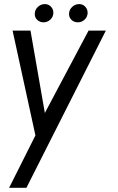

<svg xmlns="http://www.w3.org/2000/svg" viewBox="-20 -646 565 916"><path d="M402.5 -500H485L106 250H23.5L149 0L40 -500H125.5L194 -107ZM188 -539.5Q169.5 -539.5 157 -551.8Q144.5 -564 146 -582.5Q147 -600.5 161.2 -613.5Q175.5 -626.5 194 -626.5Q212 -626.5 223.8 -613.5Q235.5 -600.5 234.5 -582.5Q233 -564 219.5 -551.8Q206 -539.5 188 -539.5ZM351.5 -539.5Q333 -539.5 320.5 -551.8Q308 -564 309.5 -582.5Q310.5 -600.5 324.8 -613.5Q339 -626.5 357.5 -626.5Q375.5 -626.5 387.2 -613.5Q399 -600.5 398 -582.5Q396.5 -564 383 -551.8Q369.5 -539.5 351.5 -539.5Z"/></svg>

Font: Urbanist
Style: Italic
Weight: 400
Italic angle: -8°
Designer: Corey Hu
Foundry: Corey Hu
Version: Version 1.330; ttfautohint (v1.8.4.7-5d5b)